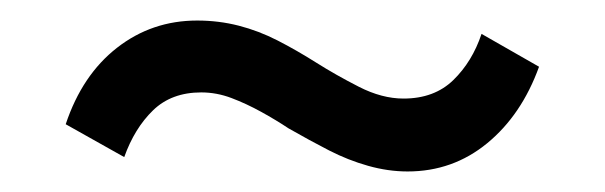

<svg xmlns="http://www.w3.org/2000/svg" viewBox="-20 -378 589 187"><path d="M377 -211Q358 -211 338.5 -216.5Q319 -222 300.5 -231.5Q282 -241 261 -253Q249 -261 234.5 -269Q220 -277 205.5 -282.5Q191 -288 176 -288Q147 -288 129 -270.5Q111 -253 101 -225L44 -257Q60 -305 94 -331.5Q128 -358 172 -358Q193 -358 212.5 -353Q232 -348 250.5 -338.5Q269 -329 288 -317Q307 -305 329.5 -293.5Q352 -282 373 -282Q403 -282 421.5 -300Q440 -318 449 -345L505 -313Q488 -266 454.5 -238.5Q421 -211 377 -211Z"/></svg>

Font: Nunito Sans 7pt SemiCondensed SemiBold
Style: Regular
Weight: 600
Width: 4
Designer: Vernon Adams
Foundry: Vernon Adams
Version: Version 3.101;gftools[0.9.27]